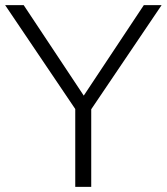

<svg xmlns="http://www.w3.org/2000/svg" viewBox="-25 -725 647 745"><path d="M267 0V-302L-5 -705H67L300 -354L533 -705H602L329 -301V0Z"/></svg>

Font: Mulish Light
Style: Regular
Weight: 300
Designer: Vernon Adams
Foundry: Vernon Adams
Version: Version 3.603; ttfautohint (v1.8.3)